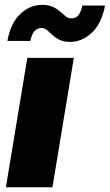

<svg xmlns="http://www.w3.org/2000/svg" viewBox="-20 -790 463 810"><path d="M4.9 0 95.2 -545.9H291.5L201.2 0ZM276.4 -613.3Q248.5 -613.3 231 -622.1Q213.4 -630.9 201.2 -642.6Q189 -654.3 178.5 -663.1Q168 -671.9 154.3 -671.9Q119.1 -671.9 107.9 -617.2H11.2Q25.4 -694.3 66.4 -731.9Q107.4 -769.5 157.7 -769.5Q185.1 -769.5 203.1 -761Q221.2 -752.4 233.9 -741Q246.6 -729.5 257.1 -720.9Q267.6 -712.4 280.3 -712.4Q300.8 -712.4 311.5 -726.8Q322.3 -741.2 327.1 -766.6H422.9Q409.2 -691.4 367.7 -652.3Q326.2 -613.3 276.4 -613.3Z"/></svg>

Font: Inter Black
Style: Italic
Weight: 900
Italic angle: -9.39999°
Designer: Rasmus Andersson
Foundry: rsms
Version: Version 4.000;git-a52131595